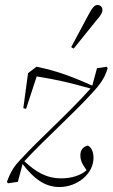

<svg xmlns="http://www.w3.org/2000/svg" viewBox="-20 -731 454 774"><path d="M74 -295 85 -292 128 -423C214 -409 264 -397 345 -374C254 -272 149 -181 62 -87C41 -65 24 -43 8 2L12 8L52 2L71 -70C115 -12 160 23 220 23C290 23 357 -29 357 -95C357 -117 349 -138 334 -144C314 -140 304 -125 304 -105C304 -84 312 -68 329 -45C307 -24 267 -12 228 -12C165 -12 124 -39 78 -81C168 -178 270 -266 356 -361C379 -386 402 -414 414 -456L410 -462L371 -456L352 -386C276 -419 217 -444 127 -462L93 -436ZM267 -541 277 -535C307 -573 338 -610 368 -648C385 -667 393 -680 393 -690C393 -704 383 -711 373 -711C361 -711 352 -700 337 -672C314 -628 290 -585 267 -541Z"/></svg>

Font: Source Serif 4 Display Light
Style: Italic
Weight: 300
Italic angle: -12°
Designer: Frank Grießhammer
Foundry: Adobe Systems Incorporated
Version: Version 4.004;hotconv 1.0.117;makeotfexe 2.5.65602